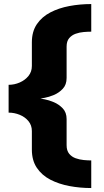

<svg xmlns="http://www.w3.org/2000/svg" viewBox="-20 -740 524 970"><path d="M441 210Q384.5 210 331 200Q277.5 190 234.5 167.8Q191.5 145.5 166.2 108Q141 70.5 141 16V-78Q141 -107 123.8 -128Q106.5 -149 79.5 -160Q52.5 -171 23.5 -171V-311.5Q52.5 -311.5 79.5 -323.2Q106.5 -335 123.8 -356.2Q141 -377.5 141 -406.5V-526.5Q141 -580.5 166.2 -617.8Q191.5 -655 234.2 -677.2Q277 -699.5 330.5 -709.5Q384 -719.5 441 -719.5V-580Q424 -580 403 -578.2Q382 -576.5 362.2 -569.5Q342.5 -562.5 329.5 -547.2Q316.5 -532 316.5 -504.5V-346Q316.5 -312 297.2 -291.5Q278 -271 252.2 -260.2Q226.5 -249.5 206.2 -246Q186 -242.5 184.5 -242Q185.5 -242 205.8 -238.2Q226 -234.5 251.8 -223.8Q277.5 -213 297 -192.5Q316.5 -172 316.5 -138.5V-6.5Q316.5 21 329.5 36.8Q342.5 52.5 362.2 59.5Q382 66.5 403 68.5Q424 70.5 441 70.5Z"/></svg>

Font: Anybody ExtraExpanded ExtraBold
Style: Regular
Weight: 800
Width: 8
Designer: Tyler Finck
Foundry: Etcetera Type Company
Version: Version 1.010; ttfautohint (v1.8.3) -l 8 -r 50 -G 200 -x 14 